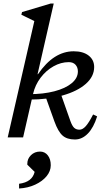

<svg xmlns="http://www.w3.org/2000/svg" viewBox="-20 -785 595 1097"><path d="M24 0 182 -690 206 -650 102 -701 106 -716 270 -765H287L112 0ZM408 12Q363 12 337.5 -10.5Q312 -33 291 -91L242 -228L328 -247L382 -94Q392 -66 403.5 -55Q415 -44 434 -44Q452 -44 470 -64Q488 -84 512 -131L535 -120Q515 -56 482 -22Q449 12 408 12ZM146 -216V-247Q228 -247 291 -263.5Q354 -280 389.5 -309.5Q425 -339 425 -377Q425 -400 411.5 -415Q398 -430 373 -430Q328 -430 285.5 -406Q243 -382 212 -341Q181 -300 169 -249H111L147 -361H197Q242 -427 293 -459.5Q344 -492 401 -492Q455 -492 486.5 -467.5Q518 -443 518 -402Q518 -348 470.5 -306Q423 -264 339 -240Q255 -216 146 -216ZM89 292V265Q127 260 149 243Q171 226 178 197L136 156V151Q136 122 157 101.5Q178 81 209 81Q236 81 253 102.5Q270 124 270 159Q270 193 246 222Q222 251 181 270Q140 289 89 292Z"/></svg>

Font: Platypi Light
Style: Italic
Weight: 300
Italic angle: -13°
Designer: David Sargent
Foundry: Bolt Cutter Type
Version: Version 1.200